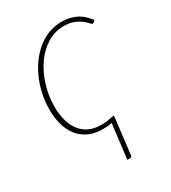

<svg xmlns="http://www.w3.org/2000/svg" viewBox="-169 -589 762 856"><g transform="rotate(-30 212.0 -161.0)"><path d="M253 1.5Q241.5 4 229.8 5Q218 6 206.5 6Q164 6 133.2 -8.8Q102.5 -23.5 82.2 -49.5Q62 -75.5 52.2 -111Q42.5 -146.5 42.5 -188Q42.5 -227 50.5 -265.5Q58.5 -304 73.5 -338.8Q88.5 -373.5 110 -403.2Q131.5 -433 158.2 -454.8Q185 -476.5 216.5 -488.8Q248 -501 283.5 -501Q307.5 -501 327.2 -496.2Q347 -491.5 363 -482.8Q379 -474 391.8 -462Q404.5 -450 415.5 -435L408.5 -427Q405.5 -424 401 -424Q397 -424 390 -432.8Q383 -441.5 369.8 -451.8Q356.5 -462 335.5 -470.8Q314.5 -479.5 282.5 -479.5Q236.5 -479.5 197.2 -455Q158 -430.5 129.5 -389.8Q101 -349 84.8 -296.2Q68.5 -243.5 68.5 -187.5Q68.5 -150.5 76.8 -119Q85 -87.5 102.2 -64Q119.5 -40.5 146.2 -27.2Q173 -14 210 -14Q237 -14 251 -17.8Q265 -21.5 269.5 -21.5H278.5L255.5 169.5Q254 179 245 179H231.5Z"/></g></svg>

Font: Lato ExtraLight
Style: Italic
Weight: 275
Italic angle: -7°
Designer: Lukasz Dziedzic with Adam Twardoch and Botio Nikoltchev
Foundry: tyPoland Lukasz Dziedzic
Version: Version 2.015; 2015-08-06; http://www.latofonts.com/